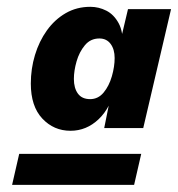

<svg xmlns="http://www.w3.org/2000/svg" viewBox="-20 -682 512 552"><path d="M182.8 -306Q134.6 -306 101.6 -341.2Q68.6 -376.4 68.6 -441.8Q68.6 -484.2 80.5 -523.7Q92.4 -563.2 114.8 -594.5Q137.2 -625.8 168.8 -644.1Q200.4 -662.4 239.8 -662.4Q263.8 -662.4 285.6 -651.4Q307.4 -640.4 321.1 -615.3Q334.8 -590.2 332.8 -547.2L316.8 -524.2L348 -655.8H471.8L391.8 -313.8H279.6L310 -465.2L312 -433Q298.6 -372.4 263.5 -339.2Q228.4 -306 182.8 -306ZM14.8 -150.6 35.2 -239.6H386L365.6 -150.6ZM239.2 -397Q262.2 -397 277.9 -415.9Q293.6 -434.8 301.6 -462.6Q309.6 -490.4 309.6 -515.2Q309.6 -540.2 298 -555.8Q286.4 -571.4 265.6 -571.4Q240.2 -571.4 224 -551.9Q207.8 -532.4 200.1 -505.4Q192.4 -478.4 192.4 -455Q192.4 -428.8 204 -412.9Q215.6 -397 239.2 -397Z"/></svg>

Font: Work Sans
Style: Italic
Weight: 400
Italic angle: -13°
Designer: Wei Huang
Foundry: Wei Huang
Version: Version 2.012